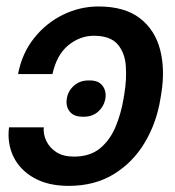

<svg xmlns="http://www.w3.org/2000/svg" viewBox="-20 -573 549 602"><path d="M8.3 -173.8H117.2Q115.2 -152.3 125.2 -131.1Q135.3 -109.9 156.7 -95.9Q178.2 -82 211.9 -82Q262.7 -82 294.2 -108.4Q325.7 -134.8 342.8 -176.5Q359.9 -218.3 367.2 -262.7L370.1 -280.3Q377.4 -324.7 374.5 -366.2Q371.6 -407.7 348.6 -434.3Q325.7 -460.9 273.4 -460.9Q230 -460.4 193.8 -430.7Q157.7 -400.9 144.5 -340.8H36.6Q48.8 -405.3 86.4 -452.9Q124 -500.5 177.2 -526.6Q230.5 -552.7 288.6 -552.7Q370.6 -552.7 418.2 -516.1Q465.8 -479.5 481.9 -417.7Q498 -356 485.8 -280.3L482.9 -262.7Q470.7 -187.5 433.6 -125.5Q396.5 -63.5 336.7 -26.9Q276.9 9.8 195.3 9.8Q130.9 9.8 86.7 -15.1Q42.5 -40 22.2 -81.8Q2 -123.5 8.3 -173.8ZM241.2 -207Q211.9 -206.5 198.7 -223.1Q185.5 -239.7 189.5 -264.2Q193.4 -288.1 212.2 -304.7Q231 -321.3 259.8 -320.8Q288.6 -321.3 301.3 -304.4Q314 -287.6 310.5 -264.2Q306.2 -239.7 287.8 -223.1Q269.5 -206.5 241.2 -207Z"/></svg>

Font: Inter Tight Medium
Style: Italic
Weight: 500
Italic angle: -9.39999°
Designer: Rasmus Andersson
Foundry: rsms
Version: Version 3.004